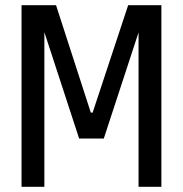

<svg xmlns="http://www.w3.org/2000/svg" viewBox="-20 -720 705 740"><path d="M63 0V-700H196L330 -286H337L474 -700H602V0H514V-595L380 -186H285L151 -596V0Z"/></svg>

Font: Homenaje
Style: Regular
Weight: 400
Designer: Constanza Artigas Preller, Agustina Mingote
Foundry: Constanza Artigas Preller, Agustina Mingote
Version: Version 1.100